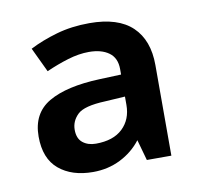

<svg xmlns="http://www.w3.org/2000/svg" viewBox="-51 -775 474 455"><g transform="rotate(-10 186.5 -547.5)"><path d="M191 -722Q260 -722 294 -689.5Q328 -657 328 -597V-379H269L255 -429Q235 -403 205 -388Q175 -373 139 -373Q88 -373 57 -399Q26 -425 26 -478Q26 -534 69 -559Q112 -584 192 -587L244 -589V-602Q244 -629 226 -642Q208 -655 178 -655Q154 -655 127.5 -647Q101 -639 74 -627L46 -686Q75 -701 111.5 -711.5Q148 -722 191 -722ZM196 -533Q145 -531 129 -515.5Q113 -500 113 -479Q113 -458 125.5 -448Q138 -438 157 -438Q199 -438 221.5 -459.5Q244 -481 244 -516V-536Z"/></g></svg>

Font: Noto Sans Ethiopic SemiBold
Style: Regular
Weight: 600
Designer: Monotype Design Team
Foundry: Monotype Imaging Inc.
Version: Version 2.102; ttfautohint (v1.8.4.7-5d5b)